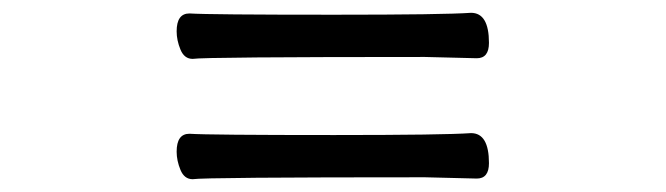

<svg xmlns="http://www.w3.org/2000/svg" viewBox="-20 -543 1040 300"><path d="M281 -263Q299 -266 644 -266L725 -264Q744 -264 744 -288Q744 -335 716 -335Q674 -332 502 -332Q306 -332 276 -334Q256 -334 256 -306Q256 -292 262 -277.5Q268 -263 281 -263ZM281 -451Q299 -454 644 -454L725 -452Q744 -452 744 -476Q744 -523 716 -523Q674 -520 502 -520Q306 -520 276 -522Q256 -522 256 -494Q256 -480 262 -465.5Q268 -451 281 -451Z"/></svg>

Font: LXGW WenKai Mono TC
Style: Bold
Weight: 700
Designer: LXGW / Fontworks Inc.
Foundry: LXGW / Fontworks Inc.
Version: Version 1.330